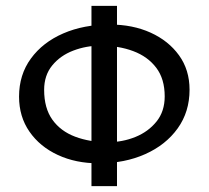

<svg xmlns="http://www.w3.org/2000/svg" viewBox="-20 -632 709 652"><path d="M314.3 -77.4Q237.5 -77.4 176.5 -105.7Q115.5 -133.9 80.1 -184.9Q44.7 -235.8 44.7 -303.9Q44.7 -378.3 85 -433.3Q125.3 -488.4 194.8 -518.5Q264.4 -548.7 353.2 -548.7Q430.4 -548.7 491.3 -521.2Q552.2 -493.6 587.9 -444.2Q623.7 -394.7 623.7 -327.4Q623.7 -252.3 583.4 -196.1Q543.1 -139.9 473.3 -108.7Q403.6 -77.4 314.3 -77.4ZM346.6 -149.2Q396.3 -149.2 440 -167Q483.7 -184.8 511.5 -219.3Q539.3 -253.8 539.3 -304.7Q539.3 -364.1 510.5 -402Q481.8 -439.9 432.5 -458.4Q383.3 -476.9 320.8 -476.9Q272.6 -476.9 228.7 -460.1Q184.7 -443.3 157.3 -409.7Q129.9 -376.2 129.9 -326.8Q129.9 -264.6 157.9 -225.5Q185.9 -186.4 235.3 -167.8Q284.6 -149.2 346.6 -149.2ZM290.6 0V-612H377.3V0Z"/></svg>

Font: Ancizar Sans Thin
Style: Regular
Weight: 100
Designer: Cesar Puertas, Viviana Monsalve, Julian Moncada, Julian Prieto, Jose Castro, Mariel Hernandez, Felipe Aragon, Sara Alarc
Version: Version 8.100